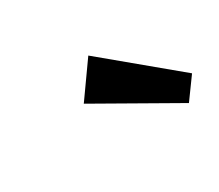

<svg xmlns="http://www.w3.org/2000/svg" viewBox="-49 -861 400 350"><g transform="rotate(-30 151.0 -685.5)"><path d="M301.9 -646.7 154.3 -769.3 103.3 -697.4 269.9 -602.6Z"/></g></svg>

Font: Secuela ExtLt
Style: Italic
Weight: 200
Italic angle: -8°
Designer: Fernando Haro
Foundry: deFharo
Version: Version 1.704